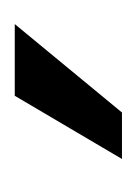

<svg xmlns="http://www.w3.org/2000/svg" viewBox="18 -654 187 264"><g transform="rotate(-90 112.0 -521.5)"><path d="M25.9 -447.8H89.8L211.4 -595.2H112.8Z"/></g></svg>

Font: Now SemiBold
Style: Regular
Weight: 600
Designer: Alfredo Marco Pradil
Foundry: Alfredo Marco Pradil
Version: Version 1.200;hotconv 1.0.109;makeotfexe 2.5.65596